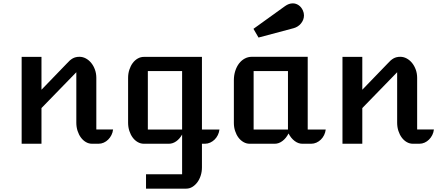

<svg xmlns="http://www.w3.org/2000/svg" viewBox="-20 -846 2574 1130"><path d="M107.4 -511.2H224.1V-317.9L375 -474.1Q390.6 -492.2 407.5 -502Q424.3 -511.7 447.8 -511.7Q467.3 -511.7 485.4 -502Q503.4 -492.2 517.1 -475.3Q530.8 -458.5 538.8 -436Q546.9 -413.6 546.9 -387.7V-84H645.5Q643.6 -66.4 636 -51.3Q628.4 -36.1 616.9 -24.7Q605.5 -13.2 590.8 -6.6Q576.2 0 560.1 0H522Q502.4 0 485.6 -9.8Q468.8 -19.5 456.3 -36.4Q443.8 -53.2 436.5 -75.7Q429.2 -98.1 429.2 -124V-420.9L224.1 -210V0H107.4Z M733.9 -387.2Q733.9 -413.1 741.2 -435.5Q748.5 -458 761 -474.9Q773.4 -491.7 790.5 -501.5Q807.6 -511.2 826.7 -511.2H1168.5V-83.5H1271.5Q1269.5 -66.4 1262 -51Q1254.4 -35.6 1242.9 -24.4Q1231.4 -13.2 1216.8 -6.6Q1202.1 0 1186 0H1168.5V139.2Q1168.5 165 1161.1 187.7Q1153.8 210.4 1141.1 227.3Q1128.4 244.1 1111.8 254.2Q1095.2 264.2 1076.2 264.2H839.4V179.7H1051.8V-54.2Q1037.6 -28.8 1017.1 -14.4Q996.6 0 974.1 0H826.7Q807.6 0 790.5 -9.8Q773.4 -19.5 761 -36.4Q748.5 -53.2 741.2 -75.7Q733.9 -98.1 733.9 -124ZM1051.8 -83.5V-427.7H850.1V-83.5Z M1356.4 -373.5Q1356.4 -402.8 1364.5 -428.2Q1372.6 -453.6 1386.7 -472.2Q1400.9 -490.7 1420.2 -501.2Q1439.5 -511.7 1461.9 -511.7H1791V-83.5H1897Q1895 -66.4 1887.5 -51Q1879.9 -35.6 1868.4 -24.4Q1856.9 -13.2 1842.3 -6.6Q1827.6 0 1811.5 0H1759.3Q1735.4 0 1713.9 -16.4Q1692.4 -32.7 1678.2 -60.5Q1664.1 -32.7 1642.6 -16.4Q1621.1 0 1597.2 0H1449.2Q1430.2 0 1413.1 -9.8Q1396 -19.5 1383.5 -36.1Q1371.1 -52.7 1363.8 -75Q1356.4 -97.2 1356.4 -122.6ZM1674.8 -83.5V-427.7H1472.7V-83.5ZM1471.7 -676.3 1657.7 -810.1Q1680.2 -826.2 1703.1 -826.2Q1721.7 -826.2 1737.5 -815.4Q1753.4 -804.7 1762.7 -784.2Q1769 -770 1769 -755.4Q1769 -742.2 1764.4 -730.2Q1759.8 -718.3 1751.7 -708.3Q1743.7 -698.2 1732.4 -690.9Q1721.2 -683.6 1708.5 -680.2L1501.5 -625Z M1995.6 -511.2H2112.3V-317.9L2263.2 -474.1Q2278.8 -492.2 2295.7 -502Q2312.5 -511.7 2335.9 -511.7Q2355.5 -511.7 2373.5 -502Q2391.6 -492.2 2405.3 -475.3Q2418.9 -458.5 2427 -436Q2435.1 -413.6 2435.1 -387.7V-84H2533.7Q2531.7 -66.4 2524.2 -51.3Q2516.6 -36.1 2505.1 -24.7Q2493.7 -13.2 2479 -6.6Q2464.4 0 2448.2 0H2410.2Q2390.6 0 2373.8 -9.8Q2356.9 -19.5 2344.5 -36.4Q2332 -53.2 2324.7 -75.7Q2317.4 -98.1 2317.4 -124V-420.9L2112.3 -210V0H1995.6Z"/></svg>

Font: Atomic Age
Style: Regular
Weight: 400
Version: Version 1.007; ttfautohint (v1.4.1) -l 6 -r 46 -G 0 -x 0 -H 